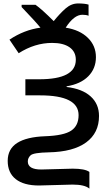

<svg xmlns="http://www.w3.org/2000/svg" viewBox="-20 -879 647 1119"><path d="M106 -851.1H187Q223.6 -825.2 293 -755.9Q329.6 -801.3 362.8 -830.1Q396 -858.9 435.1 -858.9Q474.1 -858.9 496.1 -852.1V-787.1Q483.4 -793 460 -793Q411.6 -793 362.8 -717.8Q445.3 -704.6 492.2 -658.4Q539.1 -612.3 539.1 -545.9Q539.1 -479.5 494.4 -434.3Q449.7 -389.2 368.2 -376V-372.1Q459.5 -361.3 508.3 -317.1Q557.1 -272.9 557.1 -203.1Q557.1 -104 482.2 -49.1Q407.2 5.9 265.1 8.8Q175.3 10.7 158.7 25.9Q142.1 41 142.1 62Q142.1 108.9 220.2 108.9L403.8 104Q475.1 104 501 123V220.2Q473.6 196.8 402.8 196.8L207 202.1Q118.7 202.1 71.8 165Q24.9 127.9 24.9 58.6Q24.9 -10.7 80.1 -45.9Q135.3 -81.1 243.7 -85Q352.1 -88.9 395 -117.7Q438 -146.5 438 -208Q438 -323.2 213.9 -323.2H127.9V-417H209Q421.9 -417 421.9 -530.8Q421.9 -577.6 385.5 -603.3Q349.1 -628.9 284.2 -628.9Q182.6 -628.9 88.9 -568.8L35.2 -647.9Q121.1 -705.1 215.8 -717.8Q186.5 -753.9 106 -837.9Z"/></svg>

Font: OpenSans-Semibold
Style: Regular
Weight: 600
Foundry: Ascender Corporation
Version: Version 1.10